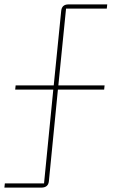

<svg xmlns="http://www.w3.org/2000/svg" viewBox="-23 -718 531 872"><path d="M-1 115H177L219 -311H46L48 -330H221L255 -669Q258 -698 288 -698H464L462 -679H277L242 -330H452L450 -311H240L199 105Q196 134 165 134H-3Z"/></svg>

Font: IBM Plex Sans Thai Thin
Style: Regular
Weight: 100
Designer: Mike Abbink, Paul van der Laan, Pieter van Rosmalen, Ben Mitchell, Mark Frömberg
Foundry: Bold Monday
Version: Version 1.1